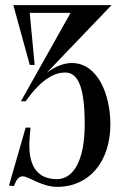

<svg xmlns="http://www.w3.org/2000/svg" viewBox="-20 -720 481 748"><path d="M260 -474.5C228.2 -474.5 194.4 -460.8 162.2 -436.6L414.5 -700H32L96 -467H115L95.8 -670H255.1L61.5 -325.5H80L83 -329.7C145.6 -416.7 196.1 -437.5 233.5 -437.5C283.5 -437.5 310 -383 310 -236C310 -95.5 267 -23.5 203 -22C122.5 -22 85.5 -76 96 -190L99 -223H80L15 3L34 5C44 -21 53 -33 69 -33C92 -33 142 8 203 8C327 8 410 -89.5 410 -236C410 -352 360.5 -474.5 260 -474.5Z"/></svg>

Font: Picaflor 12 pt
Style: Regular
Weight: 400
Designer: Ariel Martín Pérez
Foundry: Tunera Type Foundry
Version: Version 1.000;hotconv 1.0.109;makeotfexe 2.5.65596